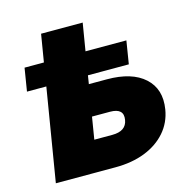

<svg xmlns="http://www.w3.org/2000/svg" viewBox="-101 -775 869 875"><g transform="rotate(-15 334.0 -338.0)"><path d="M37.6 -437.5 55.2 -545.9H146.5L168 -675.8H364.3L342.8 -545.9H535.6L518.1 -437.5H325.2L318.8 -397.5H403.8Q521.5 -397.5 581.1 -343.3Q640.6 -289.1 625.5 -196.3Q615.7 -136.2 577.1 -92Q538.6 -47.9 477.5 -23.9Q416.5 0 337.9 0H56.6L128.9 -437.5ZM294.4 -251 277.3 -146.5H362.3Q427.7 -146.5 436 -197.3Q445.3 -251 379.4 -251Z"/></g></svg>

Font: Inter Black
Style: Italic
Weight: 900
Italic angle: -9.39999°
Designer: Rasmus Andersson
Foundry: rsms
Version: Version 4.000;git-a52131595